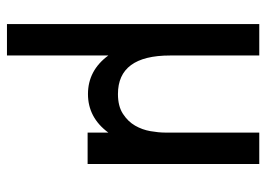

<svg xmlns="http://www.w3.org/2000/svg" viewBox="-124 -396 747 538"><g transform="rotate(90 249.0 -126.5)"><path d="M243 -84Q277 -84 298.5 -98Q320 -112 331.5 -132Q343 -152 347 -175Q351 -198 351 -216V-480H439V1H351V-57Q309 0 243 0Q177 0 135 -57V227H47V-480H135V-230Q135 -84 243 -84Z"/></g></svg>

Font: Baumans
Style: Regular
Weight: 400
Designer: Henadij Zarechnjuk
Foundry: Cyreal (www.cyreal.org)
Version: Version 001.001